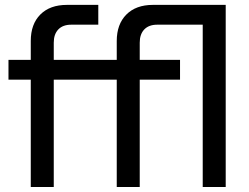

<svg xmlns="http://www.w3.org/2000/svg" viewBox="-20 -750 998 770"><path d="M103.4 0V-430.6H14V-510H103.4V-585.7Q103.4 -653.4 141.9 -691.9Q180.4 -730.4 248.4 -730.4H374.2V-651H265.6Q232.2 -651 213.9 -632Q195.6 -613 195.6 -579V-510H448.2V-585.4Q448.2 -652.8 486.7 -691.6Q525.2 -730.4 593.2 -730.4H885.2V0H793V-651H610.4Q577 -651 558.7 -632Q540.4 -613 540.4 -579V-510H702V-430.6H540.4V0H448.2V-430.6H195.6V0Z"/></svg>

Font: MuseoModerno Thin
Style: Regular
Weight: 100
Designer: Pablo Cosgaya, Héctor Gatti, Marcela Romero, and the Authors of The MuseoModerno Project.
Foundry: Omnibus-Type Team
Version: Version 1.003